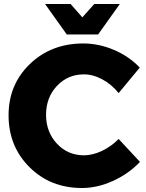

<svg xmlns="http://www.w3.org/2000/svg" viewBox="-20 -930 732 963"><path d="M472 -757H315L206 -910H334L393 -843L453 -910H581ZM575 -233 682 -118Q625 -58 546.5 -22.5Q468 13 391 13Q233 13 128 -91.5Q23 -196 23 -352Q23 -506 130 -609Q237 -712 398 -712Q476 -712 552 -679.5Q628 -647 681 -591L575 -463Q541 -506 494 -531.5Q447 -557 401 -557Q320 -557 265.5 -499Q211 -441 211 -354Q211 -268 265.5 -209.5Q320 -151 401 -151Q444 -151 491 -173Q538 -195 575 -233Z"/></svg>

Font: Montserrat arm
Style: Bold
Weight: 700
Designer: Julieta Ulanovsky
Foundry: Julieta Ulanovsky
Version: Version 6.000;PS 006.000;hotconv 1.0.88;makeotf.lib2.5.64775